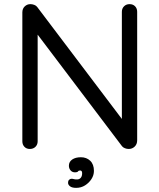

<svg xmlns="http://www.w3.org/2000/svg" viewBox="-20 -720 770 928"><path d="M606 -700Q623 -700 633 -689.5Q643 -679 643 -663V-42Q643 -23 631 -11.5Q619 0 602 0Q593 0 584 -3.5Q575 -7 570 -13L142 -579L162 -591V-37Q162 -21 151.5 -10.5Q141 0 124 0Q108 0 98 -10.5Q88 -21 88 -37V-660Q88 -678 99.5 -689Q111 -700 127 -700Q136 -700 145.5 -696.5Q155 -693 160 -686L582 -128L569 -112V-663Q569 -679 579.5 -689.5Q590 -700 606 -700ZM434 106Q434 127 422 145.5Q410 164 391 176Q372 188 348 188Q328 188 318.5 180.5Q309 173 309 164Q309 153 314.5 148.5Q320 144 326 144Q331 144 338 146Q345 148 356 147Q365 146 371 138.5Q377 131 377 117Q377 104 367 104Q360 104 357 108.5Q354 113 343 113Q329 113 321 103.5Q313 94 313 81Q313 62 329 51Q345 40 371 40Q398 40 416 57Q434 74 434 106Z"/></svg>

Font: Quicksand Light Medium
Style: Regular
Weight: 500
Version: Version 3.006